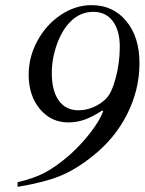

<svg xmlns="http://www.w3.org/2000/svg" viewBox="-20 -705 559 742"><path d="M47.9 17.1V-1Q108.9 -14.6 152.8 -37.6Q196.8 -60.5 250 -106.9Q296.4 -148.9 331.5 -195.1Q366.7 -241.2 378.9 -275.9L375 -277.8Q335.4 -252.4 305.7 -242.2Q275.9 -231.9 244.1 -231.9Q177.2 -231.9 134 -283.9Q90.8 -335.9 90.8 -416Q90.8 -485.4 124.8 -547.6Q158.7 -609.9 215.1 -647.5Q271.5 -685.1 334 -685.1Q417 -685.1 468 -623.5Q519 -562 519 -460.9Q519 -357.9 470.9 -262.9Q422.9 -168 335.9 -100.1Q272.9 -49.8 211.9 -24.9Q150.9 0 47.9 17.1ZM340.8 -659.2Q288.6 -659.2 251 -620.1Q219.2 -587.9 199.7 -533Q180.2 -478 180.2 -421.9Q180.2 -354 207.3 -316.4Q234.4 -278.8 283.2 -278.8Q312.5 -278.8 341.1 -291Q369.6 -303.2 389.2 -323.2Q411.6 -344.7 427.2 -403.8Q442.9 -462.9 442.9 -523.9Q442.9 -587.4 415.8 -623.3Q388.7 -659.2 340.8 -659.2Z"/></svg>

Font: Accordance
Style: Italic
Weight: 400
Italic angle: -11°
Version: Version 1.2 (build January 31, 2020) Miklal Software Solutio